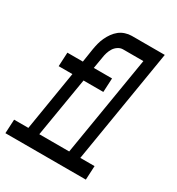

<svg xmlns="http://www.w3.org/2000/svg" viewBox="-207 -846 883 957"><g transform="rotate(30 234.0 -367.5)"><path d="M117 -80H289L384 -655H267Q252 -655 238.5 -646Q225 -637 217 -624Q209 -611 204.5 -596.5Q200 -582 198 -567L187 -502H292L288 -422H174ZM-32 0 -28 -80H54L110 -422H31L35 -502H124L136 -580Q139 -598 143.5 -615.5Q148 -633 156 -650.5Q164 -668 175.5 -684Q187 -700 201.5 -711.5Q216 -723 234.5 -729Q253 -735 271 -735H461L353 -80H435L431 0Z"/></g></svg>

Font: Iosevka Curly Slab MdObl
Style: Regular
Weight: 500
Italic angle: -9°
Monospace: yes
Designer: Belleve Invis
Foundry: Belleve Invis
Version: Version 11.0.0; ttfautohint (v1.8.3)